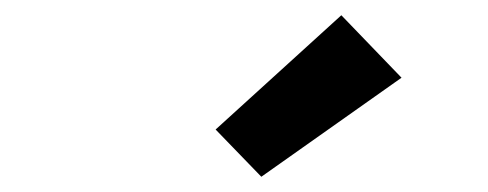

<svg xmlns="http://www.w3.org/2000/svg" viewBox="-20 -811 640 252"><path d="M323 -579 263 -641 428 -791 507 -709Z"/></svg>

Font: Iosevka Slab Heavy Extended
Style: Italic
Weight: 900
Width: 7
Italic angle: -9°
Monospace: yes
Designer: Belleve Invis
Foundry: Belleve Invis
Version: Version 11.1.0; ttfautohint (v1.8.3)